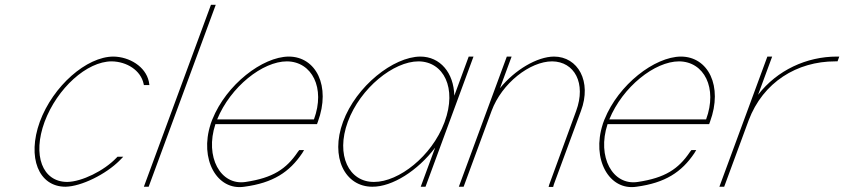

<svg xmlns="http://www.w3.org/2000/svg" viewBox="-20 -789 3521 801"><path d="M600.9 -449 603.3 -434H580.3L579.2 -439C567.2 -496 508.6 -532 446.1 -533C342.4 -533 218.6 -421 166.1 -281C114.5 -141 156.9 -30 260.6 -30C321.3 -31 413.3 -76 465.2 -130L470.1 -135H494.1L479.6 -120C422.2 -62 319 -11 253.2 -10C141 -10 92.2 -132 146.1 -281C201.1 -430 341.2 -553 453.4 -553C519.4 -552 587.1 -512 600.9 -449Z M856.4 -759 860.1 -769H880.1L876.4 -759L603.9 -20L600.2 -10H580.2L583.9 -20Z M886 -291H1289.8C1338.1 -422 1281.7 -532 1177.1 -533C1075.8 -533 941.7 -427.2 886 -291ZM858.7 -271H858.4L862.1 -281L865.8 -291H866C924.3 -436.3 1075 -552 1184.4 -553C1298.4 -553 1361.1 -430 1306.1 -281L1302.4 -271H1292.4H878.6C833.5 -134.1 900.3 -13.4 1005.2 -30C1117.8 -47 1174.1 -83 1223 -156L1228.6 -163H1248.6L1240.8 -150C1187.7 -71 1119.1 -26 999.5 -10C885 7.6 811.2 -124.9 858.7 -271Z M1411.1 -281C1466.1 -430 1621.1 -552 1733.4 -553C1816.5 -553 1873.2 -485.1 1875.3 -389.8L1931.7 -543L1935.4 -553H1955.4L1951.7 -543L1856.6 -285C1856.1 -283.7 1855.6 -282.3 1855.1 -281L1758.9 -20L1755.2 -10H1735.2L1738.9 -20L1795.3 -172.9C1723 -77.3 1616.8 -9.3 1533.2 -10C1419.2 -10 1356.5 -133 1411.1 -281ZM1431.1 -281C1379.5 -141 1436.2 -29 1540.6 -30C1644.3 -30 1781.3 -137.8 1833.5 -276.7L1835.1 -281C1887.1 -422 1830.7 -532 1726.1 -533C1622.1 -533 1483.1 -422 1431.1 -281Z M2065.7 -420.9C2128.3 -498.1 2220.8 -552.3 2290.9 -553C2391.3 -553 2449.9 -449 2403.6 -326L2290.7 -20L2287.7 -9H2268.7L2271.4 -19L2383.6 -326C2426.3 -442 2376.5 -532 2283.6 -533C2191.1 -533 2073.5 -442 2030.7 -326L2027 -316L1917.9 -20L1914.2 -10H1894.2L1897.9 -20L2007 -316L2010.7 -326L2090.7 -543L2094.4 -553H2114.4L2110.7 -543Z M2522 -291H2925.8C2974.1 -422 2917.7 -532 2813.1 -533C2711.8 -533 2577.7 -427.2 2522 -291ZM2494.7 -271H2494.4L2498.1 -281L2501.8 -291H2502C2560.3 -436.3 2711 -552 2820.4 -553C2934.4 -553 2997.1 -430 2942.1 -281L2938.4 -271H2928.4H2514.6C2469.5 -134.1 2536.3 -13.4 2641.2 -30C2753.8 -47 2810.1 -83 2859 -156L2864.6 -163H2884.6L2876.8 -150C2823.7 -71 2755.1 -26 2635.5 -10C2521 7.6 2447.2 -124.9 2494.7 -271Z M3142.6 -393.6C3222.2 -496.5 3345.4 -553 3471.4 -553H3481.4L3474.1 -533H3464.1C3305.5 -533 3163.2 -446.6 3103.1 -286.4L3101.5 -282L3097.8 -272L3004.9 -20L3001.2 -10H2981.2L2984.9 -20L3077.8 -272L3081.5 -282C3082 -283.4 3082.5 -284.7 3083 -286.1L3177.7 -543L3181.4 -553H3201.4L3197.7 -543Z"/></svg>

Font: Nordica Plus
Style: NordicaClassicUltLtCondObl
Weight: 300
Version: Version 1.01